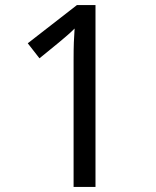

<svg xmlns="http://www.w3.org/2000/svg" viewBox="-20 -734 612 754"><path d="M355 0H269V-499Q269 -542 270 -568Q271 -594 273 -622Q257 -606 244 -595Q231 -584 211 -567L135 -505L89 -564L282 -714H355Z"/></svg>

Font: Noto Sans Syriac Eastern
Style: Regular
Weight: 400
Designer: Patrick Giasson and the Monotype Design Team
Foundry: Monotype Imaging Inc.
Version: Version 3.001; ttfautohint (v1.8.4.7-5d5b)